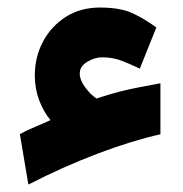

<svg xmlns="http://www.w3.org/2000/svg" viewBox="-20 -438 484 509"><path d="M191.4 -243.2Q191.4 -226.1 205.8 -206.5Q220.2 -187 235.8 -176.8Q271 -188.5 297.1 -195.1Q323.2 -201.7 348.4 -206.5Q373.5 -211.4 405.3 -217.3V-82Q330.6 -65.4 239 -30.8Q147.5 3.9 55.2 51.3L32.7 -82.5Q50.3 -92.3 73.2 -101.8Q96.2 -111.3 113.8 -119.6Q95.7 -141.1 84 -171.9Q72.3 -202.6 72.3 -237.8Q72.3 -287.1 94.2 -328.1Q116.2 -369.1 155 -393.6Q193.8 -418 244.6 -418Q297.9 -418 329.8 -403.6Q361.8 -389.2 394.5 -365.2L350.6 -255.9Q328.1 -267.1 303.5 -276.6Q278.8 -286.1 251 -286.1Q231.4 -286.1 211.4 -274.2Q191.4 -262.2 191.4 -243.2Z"/></svg>

Font: Vazirmatn FD Black
Style: Regular
Weight: 900
Designer: Saber Rastikerdar
Foundry: Saber Rastikerdar
Version: Version 33.003